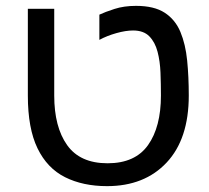

<svg xmlns="http://www.w3.org/2000/svg" viewBox="-20 -622 714 655"><path d="M345 13Q263 13 202 -17.5Q141 -48 108 -116Q75 -184 75 -296V-592H165V-296Q165 -189 209 -127Q253 -65 347 -65Q441 -65 485 -127Q529 -189 529 -296Q529 -335 527.5 -374Q526 -413 517.5 -445.5Q509 -478 489.5 -498Q470 -518 434 -518Q409 -518 377 -509Q345 -500 319 -486V-572Q338 -581 370.5 -591.5Q403 -602 444 -602Q506 -602 542 -578.5Q578 -555 595.5 -513Q613 -471 618.5 -415.5Q624 -360 624 -296Q624 -148 548.5 -67.5Q473 13 345 13Z"/></svg>

Font: Noto Sans Living
Style: Regular
Weight: 400
Designer: Monotype Design Team
Foundry: Monotype Imaging Inc.
Version: Version 2.013; ttfautohint (v1.8.4.7-5d5b)